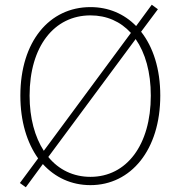

<svg xmlns="http://www.w3.org/2000/svg" viewBox="-20 -769 754 811"><path d="M362 13C533 13 657 -136 657 -365C657 -478 627 -570 576 -635L647 -730L621 -749L555 -659C504 -711 438 -739 362 -739C189 -739 66 -594 66 -365C66 -256 94 -166 141 -100L64 4L89 22L161 -76C213 -19 282 13 362 13ZM362 -22C290 -22 228 -52 184 -106L553 -604C594 -545 617 -464 617 -365C617 -157 515 -22 362 -22ZM165 -132C127 -191 105 -270 105 -365C105 -573 209 -704 362 -704C431 -704 489 -678 533 -630Z"/></svg>

Font: Noto Sans CJK HK Thin
Style: Regular
Weight: 100
Designer: Ryoko NISHIZUKA 西塚涼子 (kana, bopomofo & ideographs); Paul D. Hunt (Latin, Greek & Cyrillic); Sandoll Communications 산돌커뮤니
Foundry: Adobe
Version: Version 2.004;hotconv 1.0.118;makeotfexe 2.5.65603